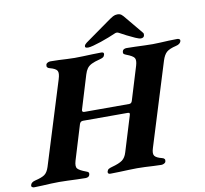

<svg xmlns="http://www.w3.org/2000/svg" viewBox="-132 -941 1114 1042"><g transform="rotate(-10 425.5 -420.0)"><path d="M-26.5 3.4Q-33.6 3.4 -38.3 -0.4Q-43 -4.1 -41.3 -10.9Q-38.9 -19.6 -32 -24.7Q-25.1 -29.8 -13.9 -32.4Q21.4 -40.6 37.7 -51.8Q54 -63.1 63.5 -92.5L205.9 -551Q216.1 -583.5 208.6 -596.8Q201.1 -610.1 168.1 -618.7Q158.8 -620.9 155.2 -626.3Q151.5 -631.7 153.9 -640.4Q155.6 -647.2 163.3 -650.9Q171.1 -654.6 178.2 -654.6Q200.7 -654.6 224.2 -653.6Q247.6 -652.6 269.8 -651.3Q292.1 -650 311.7 -650Q331.6 -650 357.2 -650.9Q382.8 -651.8 409.7 -652.8Q436.6 -653.8 458.3 -653.8Q475.7 -653.8 471.6 -639.5Q469.2 -630.1 462.5 -625.9Q455.7 -621.7 443.7 -618.7Q414.7 -611.4 398.2 -603.2Q381.6 -594.9 372.7 -582.5Q363.8 -570.2 357.8 -550.2L301.8 -366.3Q298.1 -352.4 312.6 -352.4H559Q572.4 -352.4 576.4 -366.8L632.5 -550.4Q641.3 -579.8 633.4 -592.5Q625.5 -605.2 589.2 -618.7Q580.8 -621.7 576.7 -625.9Q572.6 -630.1 575 -639.5Q576.7 -647.2 583.2 -650.5Q589.8 -653.8 597.7 -653.8Q619.4 -653.8 645.6 -652.8Q671.9 -651.8 697.4 -650.9Q723 -650 742.4 -650Q761.8 -650 784.4 -651.3Q806.9 -652.6 830.9 -653.6Q854.9 -654.6 877.4 -654.6Q884.5 -654.6 889.3 -650.9Q894 -647.2 892.4 -640.4Q887.5 -623.9 864.4 -618.7Q827.4 -610.1 811.7 -596.4Q796 -582.6 786.2 -551.2L644.5 -94.1Q635 -64.4 644.4 -52Q653.8 -39.7 684.2 -32.2Q693.5 -30 697.3 -24.8Q701 -19.6 698.6 -10.9Q696.9 -4.1 689.2 -0.4Q681.4 3.4 674.3 3.4Q654.2 3.4 630.9 1.9Q607.5 0.4 584.1 -0.6Q560.6 -1.6 540.8 -1.6Q521.8 -1.6 495.6 -0.6Q469.3 0.4 442.4 1.4Q415.6 2.5 393.8 2.5Q377.2 2.5 380.5 -11.7Q383 -21.2 390 -25.2Q397 -29.2 408.3 -32.2Q448.5 -42.9 466.4 -56Q484.3 -69.1 492.7 -97.8L551.4 -289.5Q554.2 -297 553.2 -301.6Q552.3 -306.2 544.8 -306.2H296.6Q281.7 -306.2 277.1 -290.3L218.9 -99.1Q210 -68.4 220.4 -56.6Q230.8 -44.8 265.1 -32.2Q274.4 -29.2 278.1 -25.2Q281.9 -21.2 279.4 -11.7Q277.8 -4.9 271.7 -1.2Q265.5 2.5 256.8 2.5Q235.1 2.5 208.9 1.4Q182.6 0.4 157.4 -0.6Q132.1 -1.6 111.9 -1.6Q91.9 -1.6 67.3 -0.6Q42.6 0.4 18.1 1.9Q-6.4 3.4 -26.5 3.4ZM393.6 -692.7Q373.6 -692.7 377.7 -705.2Q380.2 -712.8 390.5 -720.5L521.9 -813.9Q544.1 -830 555.7 -836.3Q567.2 -842.5 580 -842.5Q594.1 -842.5 602.4 -835.9Q610.8 -829.3 622.7 -813.9L699.6 -721.3Q703.5 -717.3 703.7 -713.1Q704 -709 703.2 -705.2Q700.7 -691.7 683.4 -691.7Q675 -691.7 653.8 -700.9Q632.7 -710.1 609.7 -721.9Q586.8 -733.8 572.3 -741.8Q560.3 -749.2 546.3 -742Q533.2 -736.2 511.5 -727.6Q489.8 -719 466.3 -711.1Q442.8 -703.3 423.1 -698Q403.5 -692.7 393.6 -692.7Z"/></g></svg>

Font: EB Garamond
Style: Italic
Weight: 400
Italic angle: -17.2°
Designer: Georg Duffner and Octavio Pardo
Foundry: Georg Duffner
Version: Version 1.001